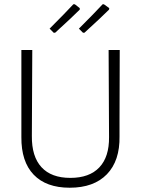

<svg xmlns="http://www.w3.org/2000/svg" viewBox="-20 -873 659 898"><path d="M539 -313V-236Q541 -121 480 -58Q419 5 306 5Q196 5 137.5 -56Q79 -117 80 -232V-639H131L129 -237Q128 -141 174 -91Q220 -41 309 -41Q398 -41 444.5 -90Q491 -139 490 -232L488 -639H540ZM323 -853H330L353 -835V-828Q317 -792 238 -720H231L212 -739Q287 -814 323 -853ZM460 -853H466L491 -835L490 -828Q454 -792 375 -720H368L349 -739Q424 -814 460 -853Z"/></svg>

Font: Luna Sans Light
Style: Regular
Weight: 300
Designer: Juan Pablo del Peral
Foundry: Huerta Tipografica
Version: Version 2.001; ttfautohint (v1.5)